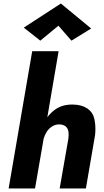

<svg xmlns="http://www.w3.org/2000/svg" viewBox="-20 -1071 591 1091"><path d="M312 -925 386 -840 498 -909 326 -1051 115 -914 209 -840ZM313 -780H163L29 0H179L228 -283C232 -297 238 -310 246 -323C263 -348 288 -364 314 -364C316 -364 319 -364 321 -364C371 -360 370 -320 370 -305C370 -297 369 -289 368 -280L319 0H468L520 -302C522 -315 522 -328 522 -340C522 -359 520 -379 515 -400C504 -443 464 -477 391 -477C353 -477 321 -468 294 -449C277 -437 262 -422 249 -405Z"/></svg>

Font: Jost
Style: Bold Italic
Weight: 700
Italic angle: -5°
Version: Version 3.710